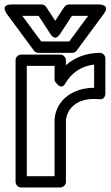

<svg xmlns="http://www.w3.org/2000/svg" viewBox="-29 -806 490 851"><path d="M0 -746.1Q-1 -747.6 -2.7 -750.2Q-4.4 -752.9 -6.8 -760Q-9.3 -767.1 -8.3 -772.2Q-7.3 -777.3 -0.5 -781.7Q6.3 -786.1 20 -786.1H154.8Q168.5 -786.1 175.8 -774.9L215.8 -713.9L255.9 -774.9Q263.7 -786.1 276.9 -786.1H412.1Q414.1 -786.1 417.2 -785.9Q420.4 -785.6 427.2 -783.4Q434.1 -781.2 437.7 -777.6Q441.4 -773.9 440.9 -765.6Q440.4 -757.3 432.1 -746.1L311 -582Q303.7 -571.8 291 -571.8H141.1Q129.4 -571.8 121.1 -582ZM40 0V-539.1Q40 -549.8 47.9 -556.9Q55.7 -564 64.9 -564H237.8Q248.5 -564 255.9 -556.2Q263.2 -548.3 263.2 -539.1V-517.1Q323.7 -570.3 413.1 -571.8Q423.3 -571.8 430.7 -564.5Q438 -557.1 438 -546.9V-391.1Q438 -380.9 431.4 -372.8Q424.8 -364.7 411.1 -366.2Q345.7 -372.1 307.6 -346.4Q269.5 -320.8 263.2 -274.9V0Q263.2 10.7 255.1 17.8Q247.1 24.9 237.8 24.9H64.9Q54.2 24.9 47.1 17.1Q40 9.3 40 0ZM69.8 -735.8 153.8 -622.1H277.8L361.8 -735.8H290L236.8 -654.8Q230.5 -645 223.6 -641.4Q216.8 -637.7 211.9 -639.6Q207 -641.6 203.1 -644.8Q199.2 -647.9 197.3 -651.4L194.8 -654.8L142.1 -735.8ZM89.8 -24.9H212.9V-276.9V-279.8Q220.2 -342.3 267.8 -379.2Q315.4 -416 388.2 -417V-520Q303.7 -509.8 259.8 -435.1Q254.4 -425.3 247.3 -423.3Q240.2 -421.4 234.4 -425Q228.5 -428.7 223.6 -433.8Q218.8 -439 215.8 -443.4L212.9 -448.2V-514.2H89.8Z"/></svg>

Font: Trueno Bold Outline
Style: Regular
Weight: 700
Width: 6
Designer: Julieta Ulanovsky
Foundry: Julieta Ulanovsky
Version: Version 3.001b | FøM Fix